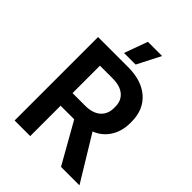

<svg xmlns="http://www.w3.org/2000/svg" viewBox="-249 -1014 1139 1139"><g transform="rotate(45 321.0 -444.5)"><path d="M430.2 -889.2 355 -742.2H257.8L311 -889.2ZM82 0V-700.2H334Q448.2 -700.2 513.2 -642.6Q578.1 -585 578.1 -484.9V-475.1Q578.1 -406.2 545.7 -355Q513.2 -303.7 455.1 -280.8L626 0H471.2L327.1 -254.9H212.9V0ZM210 -357.9H314.9Q378.4 -357.9 412.6 -387.9Q446.8 -418 446.8 -470.2V-480Q446.8 -531.2 412.6 -559.6Q378.4 -587.9 315.9 -587.9H210Z"/></g></svg>

Font: Fixel Text SemiBold
Style: Regular
Weight: 600
Width: 4
Designer: AlfaBravo + MacPaw
Foundry: Kyrylo Tkachov, Marchela Mozhyna, Serhii Makarenko, Maria Weinstein, Zakhar Kryvoshyya
Version: Version 1.211